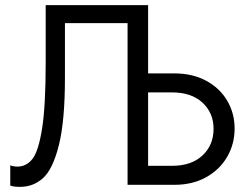

<svg xmlns="http://www.w3.org/2000/svg" viewBox="-20 -720 975 748"><path d="M20 3V-76Q32 -71 48 -71Q83 -71 106.5 -101Q130 -131 144 -219.5Q158 -308 158 -476V-700H557V-434H660Q730 -434 783 -405.5Q836 -377 865 -328Q894 -279 894 -219Q894 -159 865 -109Q836 -59 783 -29.5Q730 0 660 0H477V-630H233V-417Q233 -249 209.5 -155Q186 -61 148 -26.5Q110 8 58 8Q33 8 20 3ZM650 -74Q726 -74 769 -114.5Q812 -155 812 -218Q812 -280 769 -320Q726 -360 650 -360H557V-74Z"/></svg>

Font: Tilda Sans
Style: Regular
Weight: 400
Designer: ParaType Ltd
Foundry: ParaType Ltd
Version: Version 1.002W